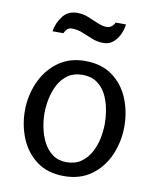

<svg xmlns="http://www.w3.org/2000/svg" viewBox="-82 -778 701 856"><g transform="rotate(10 268.5 -350.5)"><path d="M265 13Q192 13 142.5 -23.5Q93 -60 68.5 -119Q44 -178 44 -245Q44 -312 70.5 -372.5Q97 -433 148 -471Q199 -509 271 -509Q345 -509 394.5 -473Q444 -437 468.5 -378Q493 -319 493 -251Q493 -183 467 -122.5Q441 -62 390 -24.5Q339 13 265 13ZM266 -50Q305 -50 331.5 -68.5Q358 -87 374.5 -117Q391 -147 398 -181.5Q405 -216 405 -248Q405 -281 398.5 -315.5Q392 -350 377 -379.5Q362 -409 335.5 -427.5Q309 -446 270 -446Q231 -446 204.5 -427.5Q178 -409 162 -379Q146 -349 139 -314.5Q132 -280 132 -248Q132 -217 139 -182.5Q146 -148 161.5 -118Q177 -88 203 -69Q229 -50 266 -50ZM421 -701Q419 -679 408.5 -656Q398 -633 380 -617.5Q362 -602 336 -602Q308 -602 283.5 -612Q259 -622 236 -631.5Q213 -641 187 -641Q174 -641 166 -633Q158 -625 153 -614H104Q109 -651 133 -682.5Q157 -714 198 -714Q225 -714 249 -704.5Q273 -695 295.5 -685Q318 -675 338 -675Q350 -675 360 -682.5Q370 -690 374 -701Z"/></g></svg>

Font: Rosario Light Light
Style: Regular
Weight: 300
Version: Version 1.101; ttfautohint (v1.8.1.43-b0c9)